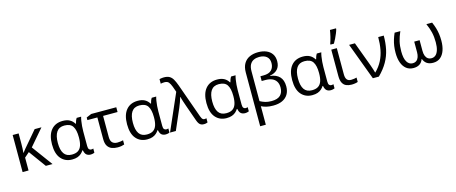

<svg xmlns="http://www.w3.org/2000/svg" viewBox="-53 -1622 6364 2678"><g transform="rotate(-15 3129.0 -282.5)"><path d="M501 -535.2 298.3 -298.8 517.6 0H420.9L241.2 -246.6L171.4 -186V0H85.4V-535.2H171.4V-395.5Q171.4 -355.5 169.7 -316.7Q168 -277.8 165.5 -254.9H167.5Q177.2 -268.1 188.2 -281.5Q199.2 -294.9 208.5 -307.1L402.8 -535.2Z M814 -57.6Q870.1 -57.6 904.1 -79.6Q938 -101.6 953.6 -146.7Q969.2 -191.9 969.2 -260.7V-268.6Q969.2 -371.1 935.3 -423.8Q901.4 -476.6 814 -476.6Q738.3 -476.6 701.7 -422.4Q665 -368.2 665 -264.6Q665 -162.1 700.9 -109.9Q736.8 -57.6 814 -57.6ZM800.8 9.8Q701.2 9.8 641.1 -59.6Q581.1 -128.9 581.1 -265.6Q581.1 -400.9 641.1 -472.9Q701.2 -544.9 809.1 -544.9Q868.7 -544.9 908.4 -523.4Q948.2 -502 973.6 -460H979.5Q983.4 -478.5 991.2 -499Q999 -519.5 1009.8 -535.2H1074.2Q1066.9 -512.7 1061.3 -478Q1055.7 -443.4 1052.5 -404.3Q1049.3 -365.2 1049.3 -328.6V-118.2Q1049.3 -84 1061.5 -70.3Q1073.7 -56.6 1091.8 -56.6Q1099.6 -56.6 1108.6 -58.3Q1117.7 -60.1 1122.6 -62V-2.4Q1117.7 0.5 1108.9 3.2Q1100.1 5.9 1089.6 7.8Q1079.1 9.8 1068.4 9.8Q1031.2 9.8 1008.1 -8.8Q984.9 -27.3 975.6 -76.2H969.2Q954.1 -52.7 932.4 -33.2Q910.6 -13.7 878.7 -2Q846.7 9.8 800.8 9.8Z M1581.5 -535.2V-466.3H1372.6V-163.1Q1372.6 -104 1398.9 -79.6Q1425.3 -55.2 1469.7 -55.2Q1491.7 -55.2 1514.9 -58.3Q1538.1 -61.5 1553.7 -65.9V-4.9Q1539.6 1 1513.2 5.9Q1486.8 10.7 1458 10.7Q1411.6 10.7 1373.5 -3.4Q1335.4 -17.6 1312.7 -53.5Q1290 -89.4 1290 -154.3V-466.3H1146V-503.9L1219.2 -535.2Z M1897.9 -57.6Q1954.1 -57.6 1988 -79.6Q2022 -101.6 2037.6 -146.7Q2053.2 -191.9 2053.2 -260.7V-268.6Q2053.2 -371.1 2019.3 -423.8Q1985.4 -476.6 1897.9 -476.6Q1822.3 -476.6 1785.6 -422.4Q1749 -368.2 1749 -264.6Q1749 -162.1 1784.9 -109.9Q1820.8 -57.6 1897.9 -57.6ZM1884.8 9.8Q1785.2 9.8 1725.1 -59.6Q1665 -128.9 1665 -265.6Q1665 -400.9 1725.1 -472.9Q1785.2 -544.9 1893.1 -544.9Q1952.6 -544.9 1992.4 -523.4Q2032.2 -502 2057.6 -460H2063.5Q2067.4 -478.5 2075.2 -499Q2083 -519.5 2093.8 -535.2H2158.2Q2150.9 -512.7 2145.3 -478Q2139.6 -443.4 2136.5 -404.3Q2133.3 -365.2 2133.3 -328.6V-118.2Q2133.3 -84 2145.5 -70.3Q2157.7 -56.6 2175.8 -56.6Q2183.6 -56.6 2192.6 -58.3Q2201.7 -60.1 2206.5 -62V-2.4Q2201.7 0.5 2192.9 3.2Q2184.1 5.9 2173.6 7.8Q2163.1 9.8 2152.3 9.8Q2115.2 9.8 2092 -8.8Q2068.8 -27.3 2059.6 -76.2H2053.2Q2038.1 -52.7 2016.4 -33.2Q1994.6 -13.7 1962.6 -2Q1930.7 9.8 1884.8 9.8Z M2214.4 0 2445.3 -527.3 2417.5 -606Q2400.9 -650.4 2381.6 -674.3Q2362.3 -698.2 2320.3 -698.2Q2302.7 -698.2 2289.3 -696.3Q2275.9 -694.3 2265.6 -691.9V-757.8Q2274.4 -760.3 2284.7 -762Q2294.9 -763.7 2306.4 -764.9Q2317.9 -766.1 2329.6 -766.1Q2378.9 -766.1 2409.2 -749Q2439.5 -731.9 2460.2 -696.3Q2481 -660.6 2501 -605L2677.2 -110.4Q2684.1 -91.8 2691.2 -80.1Q2698.2 -68.4 2707 -62.7Q2715.8 -57.1 2727.1 -57.1Q2734.4 -57.1 2742.9 -58.8Q2751.5 -60.5 2756.3 -62V-1.5Q2749.5 1.5 2741 4.2Q2732.4 6.8 2722.9 8.3Q2713.4 9.8 2702.1 9.8Q2678.7 9.8 2661.6 2Q2644.5 -5.9 2632.1 -23.4Q2619.6 -41 2609.4 -69.3L2530.3 -292.5Q2524.4 -310.1 2517.3 -330.3Q2510.3 -350.6 2503.4 -371.1Q2496.6 -391.6 2491.2 -410.2Q2485.8 -428.7 2482.9 -442.4H2479.5Q2470.7 -409.7 2456.8 -372.1Q2442.9 -334.5 2427.2 -297.4L2298.3 0Z M3043.9 -57.6Q3100.1 -57.6 3134 -79.6Q3168 -101.6 3183.6 -146.7Q3199.2 -191.9 3199.2 -260.7V-268.6Q3199.2 -371.1 3165.3 -423.8Q3131.3 -476.6 3043.9 -476.6Q2968.3 -476.6 2931.6 -422.4Q2895 -368.2 2895 -264.6Q2895 -162.1 2930.9 -109.9Q2966.8 -57.6 3043.9 -57.6ZM3030.8 9.8Q2931.2 9.8 2871.1 -59.6Q2811 -128.9 2811 -265.6Q2811 -400.9 2871.1 -472.9Q2931.2 -544.9 3039.1 -544.9Q3098.6 -544.9 3138.4 -523.4Q3178.2 -502 3203.6 -460H3209.5Q3213.4 -478.5 3221.2 -499Q3229 -519.5 3239.7 -535.2H3304.2Q3296.9 -512.7 3291.3 -478Q3285.6 -443.4 3282.5 -404.3Q3279.3 -365.2 3279.3 -328.6V-118.2Q3279.3 -84 3291.5 -70.3Q3303.7 -56.6 3321.8 -56.6Q3329.6 -56.6 3338.6 -58.3Q3347.7 -60.1 3352.5 -62V-2.4Q3347.7 0.5 3338.9 3.2Q3330.1 5.9 3319.6 7.8Q3309.1 9.8 3298.3 9.8Q3261.2 9.8 3238 -8.8Q3214.8 -27.3 3205.6 -76.2H3199.2Q3184.1 -52.7 3162.4 -33.2Q3140.6 -13.7 3108.6 -2Q3076.7 9.8 3030.8 9.8Z M3689.5 -765.1Q3755.9 -765.1 3806.9 -743.9Q3857.9 -722.7 3887 -680.4Q3916 -638.2 3916 -575.2Q3916 -503.4 3877.4 -460.7Q3838.9 -418 3766.1 -405.8V-401.9Q3855 -391.6 3901.1 -342.8Q3947.3 -293.9 3947.3 -203.6Q3947.3 -135.7 3918.2 -88.1Q3889.2 -40.5 3835 -15.6Q3780.8 9.3 3704.1 9.3Q3647 9.3 3606.9 -0.5Q3566.9 -10.3 3533.2 -27.3V240.2H3451.7V-535.6Q3451.7 -614.7 3482.2 -665.5Q3512.7 -716.3 3566.4 -740.7Q3620.1 -765.1 3689.5 -765.1ZM3687.5 -697.3Q3645 -697.3 3609.9 -681.9Q3574.7 -666.5 3554 -630.4Q3533.2 -594.2 3533.2 -531.2V-100.6Q3568.8 -81.1 3607.4 -69.3Q3646 -57.6 3697.3 -57.6Q3784.7 -57.6 3825.4 -97.2Q3866.2 -136.7 3866.2 -209Q3866.2 -261.7 3844.5 -296.1Q3822.8 -330.6 3783.2 -347.2Q3743.7 -363.8 3689 -363.8H3635.3V-432.6H3679.7Q3758.3 -432.6 3795.4 -470.2Q3832.5 -507.8 3832.5 -571.3Q3832.5 -633.8 3793.5 -665.5Q3754.4 -697.3 3687.5 -697.3Z M4281.7 -57.6Q4337.9 -57.6 4371.8 -79.6Q4405.8 -101.6 4421.4 -146.7Q4437 -191.9 4437 -260.7V-268.6Q4437 -371.1 4403.1 -423.8Q4369.1 -476.6 4281.7 -476.6Q4206.1 -476.6 4169.4 -422.4Q4132.8 -368.2 4132.8 -264.6Q4132.8 -162.1 4168.7 -109.9Q4204.6 -57.6 4281.7 -57.6ZM4268.6 9.8Q4168.9 9.8 4108.9 -59.6Q4048.8 -128.9 4048.8 -265.6Q4048.8 -400.9 4108.9 -472.9Q4168.9 -544.9 4276.9 -544.9Q4336.4 -544.9 4376.2 -523.4Q4416 -502 4441.4 -460H4447.3Q4451.2 -478.5 4459 -499Q4466.8 -519.5 4477.5 -535.2H4542Q4534.7 -512.7 4529.1 -478Q4523.4 -443.4 4520.3 -404.3Q4517.1 -365.2 4517.1 -328.6V-118.2Q4517.1 -84 4529.3 -70.3Q4541.5 -56.6 4559.6 -56.6Q4567.4 -56.6 4576.4 -58.3Q4585.4 -60.1 4590.3 -62V-2.4Q4585.4 0.5 4576.7 3.2Q4567.9 5.9 4557.4 7.8Q4546.9 9.8 4536.1 9.8Q4499 9.8 4475.8 -8.8Q4452.6 -27.3 4443.4 -76.2H4437Q4421.9 -52.7 4400.1 -33.2Q4378.4 -13.7 4346.4 -2Q4314.5 9.8 4268.6 9.8Z M4766.1 -535.2V-156.7Q4766.1 -106.4 4785.4 -81.5Q4804.7 -56.6 4846.2 -56.6Q4867.2 -56.6 4890.1 -60.3Q4913.1 -64 4925.8 -67.9V-4.9Q4912.1 1.5 4886.2 5.6Q4860.4 9.8 4835.4 9.8Q4791.5 9.8 4757.8 -4.6Q4724.1 -19 4705.1 -54.9Q4686 -90.8 4686 -154.8V-535.2ZM4693.4 -606V-619.1Q4700.2 -637.7 4707.3 -661.1Q4714.4 -684.6 4720.5 -710Q4726.6 -735.4 4731.4 -760Q4736.3 -784.7 4739.3 -805.2H4826.7V-794.4Q4821.3 -771.5 4807.6 -737.8Q4793.9 -704.1 4776.9 -668.9Q4759.8 -633.8 4743.2 -606Z M4943.4 -535.2H5027.3L5141.6 -227.1Q5149.9 -205.6 5160.4 -175.5Q5170.9 -145.5 5180.4 -116.7Q5189.9 -87.9 5194.3 -69.3H5198.2Q5260.3 -131.3 5296.4 -201.7Q5332.5 -272 5348.1 -354.2Q5363.8 -436.5 5363.8 -535.2H5443.8Q5443.8 -429.2 5424.6 -338.1Q5405.3 -247.1 5358.6 -164.3Q5312 -81.5 5230 0H5143.1Z M6142.1 -535.2Q6162.6 -489.3 6175.8 -445.6Q6189 -401.9 6195.3 -356.4Q6201.7 -311 6201.7 -258.8Q6201.7 -180.2 6180.7 -119.4Q6159.7 -58.6 6117.9 -24.4Q6076.2 9.8 6013.7 9.8Q5958 9.8 5923.6 -13.7Q5889.2 -37.1 5873 -81.5H5868.7Q5853.5 -37.1 5818.6 -13.7Q5783.7 9.8 5729 9.8Q5668.5 9.8 5626.2 -23.7Q5584 -57.1 5562.3 -117.4Q5540.5 -177.7 5540.5 -258.8Q5540.5 -311 5547.1 -356.4Q5553.7 -401.9 5566.9 -445.3Q5580.1 -488.8 5600.6 -535.2H5683.1Q5651.9 -464.8 5637 -401.1Q5622.1 -337.4 5622.1 -257.8Q5622.1 -158.7 5652.3 -108.2Q5682.6 -57.6 5734.4 -57.6Q5768.1 -57.6 5789.8 -74.7Q5811.5 -91.8 5822 -121.8Q5832.5 -151.9 5832.5 -190.4V-343.8H5910.2V-190.4Q5910.2 -147.9 5921.4 -118.4Q5932.6 -88.9 5954.3 -73.2Q5976.1 -57.6 6006.8 -57.6Q6042.5 -57.6 6067.9 -80.3Q6093.3 -103 6106.9 -147.7Q6120.6 -192.4 6120.6 -257.8Q6120.6 -337.4 6105.7 -401.1Q6090.8 -464.8 6059.1 -535.2Z"/></g></svg>

Font: Wonky
Style: Regular
Weight: 400
Designer: Monotype Design Team
Foundry: Monotype Imaging Inc.
Version: Version 3.000